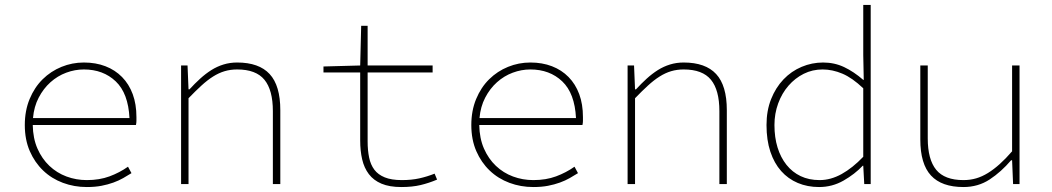

<svg xmlns="http://www.w3.org/2000/svg" viewBox="-20 -742 4240 774"><path d="M330 12Q279 12 233.5 -5Q188 -22 154 -54.5Q120 -87 100 -133Q80 -179 80 -238Q80 -296 99.5 -343Q119 -390 152 -422.5Q185 -455 228 -472.5Q271 -490 318 -490Q366 -490 405 -475Q444 -460 472 -431.5Q500 -403 515 -362.5Q530 -322 530 -270Q530 -262 530 -254.5Q530 -247 528 -238H112Q113 -184 131 -143Q149 -102 179 -73.5Q209 -45 248 -30.5Q287 -16 330 -16Q381 -16 421.5 -31Q462 -46 496 -70L510 -44Q494 -34 476.5 -24Q459 -14 437 -6Q415 2 389 7Q363 12 330 12ZM318 -462Q282 -462 247 -449Q212 -436 183.5 -410.5Q155 -385 136 -348.5Q117 -312 113 -266H502Q497 -366 446.5 -414Q396 -462 318 -462Z M710 0V-478H736L740 -382H744Q765 -405 787 -425Q809 -445 832 -459.5Q855 -474 881 -482Q907 -490 936 -490Q1024 -490 1067 -443.5Q1110 -397 1110 -298V0H1080V-294Q1080 -379 1046 -420.5Q1012 -462 936 -462Q909 -462 885.5 -455Q862 -448 839 -433.5Q816 -419 792 -397Q768 -375 740 -346V0Z M1598 12Q1550 12 1518 -1.5Q1486 -15 1467 -40Q1448 -65 1440 -99.5Q1432 -134 1432 -176V-450H1284V-474L1432 -478L1436 -638H1462V-478H1724V-450H1462V-172Q1462 -136 1468 -107Q1474 -78 1489 -58Q1504 -38 1531 -27Q1558 -16 1600 -16Q1639 -16 1670.5 -23Q1702 -30 1732 -42L1742 -18Q1709 -4 1675.5 4Q1642 12 1598 12Z M2130 12Q2079 12 2033.5 -5Q1988 -22 1954 -54.5Q1920 -87 1900 -133Q1880 -179 1880 -238Q1880 -296 1899.5 -343Q1919 -390 1952 -422.5Q1985 -455 2028 -472.5Q2071 -490 2118 -490Q2166 -490 2205 -475Q2244 -460 2272 -431.5Q2300 -403 2315 -362.5Q2330 -322 2330 -270Q2330 -262 2330 -254.5Q2330 -247 2328 -238H1912Q1913 -184 1931 -143Q1949 -102 1979 -73.5Q2009 -45 2048 -30.5Q2087 -16 2130 -16Q2181 -16 2221.5 -31Q2262 -46 2296 -70L2310 -44Q2294 -34 2276.5 -24Q2259 -14 2237 -6Q2215 2 2189 7Q2163 12 2130 12ZM2118 -462Q2082 -462 2047 -449Q2012 -436 1983.5 -410.5Q1955 -385 1936 -348.5Q1917 -312 1913 -266H2302Q2297 -366 2246.5 -414Q2196 -462 2118 -462Z M2510 0V-478H2536L2540 -382H2544Q2565 -405 2587 -425Q2609 -445 2632 -459.5Q2655 -474 2681 -482Q2707 -490 2736 -490Q2824 -490 2867 -443.5Q2910 -397 2910 -298V0H2880V-294Q2880 -379 2846 -420.5Q2812 -462 2736 -462Q2709 -462 2685.5 -455Q2662 -448 2639 -433.5Q2616 -419 2592 -397Q2568 -375 2540 -346V0Z M3282 12Q3235 12 3196 -4.5Q3157 -21 3129 -52.5Q3101 -84 3085.5 -130.5Q3070 -177 3070 -238Q3070 -296 3088.5 -342.5Q3107 -389 3138.5 -422Q3170 -455 3211.5 -472.5Q3253 -490 3298 -490Q3344 -490 3383 -471.5Q3422 -453 3460 -420H3462L3460 -520V-722H3490V0H3464L3460 -74H3458Q3426 -40 3380.5 -14Q3335 12 3282 12ZM3284 -16Q3329 -16 3373 -40.5Q3417 -65 3460 -110V-386Q3416 -428 3376 -445Q3336 -462 3296 -462Q3255 -462 3220 -444.5Q3185 -427 3158.5 -396.5Q3132 -366 3117 -325Q3102 -284 3102 -238Q3102 -188 3114.5 -147.5Q3127 -107 3150.5 -77.5Q3174 -48 3207.5 -32Q3241 -16 3284 -16Z M3864 12Q3776 12 3733 -34.5Q3690 -81 3690 -180V-478H3720V-184Q3720 -99 3754 -57.5Q3788 -16 3864 -16Q3891 -16 3915 -23Q3939 -30 3962.5 -44.5Q3986 -59 4010 -80.5Q4034 -102 4060 -132V-478H4090V0H4064L4060 -96H4056Q4016 -49 3969.5 -18.5Q3923 12 3864 12Z"/></svg>

Font: Source Code Pro ExtraLight
Style: Regular
Weight: 200
Monospace: yes
Designer: Paul D. Hunt, Teo Tuominen
Foundry: Adobe Systems Incorporated
Version: Version 2.030;PS 1.000;hotconv 16.6.51;makeotf.lib2.5.65220